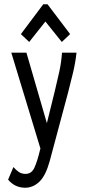

<svg xmlns="http://www.w3.org/2000/svg" viewBox="-20 -707 415 901"><path d="M98 174Q50 174 18 136L43 77Q56 92 69 100.5Q82 109 100 109Q128 109 141.5 80Q155 51 169 -8L170 -9L33 -460H104L200 -129L237 -279Q248 -324 258 -369.5Q268 -415 271 -460H339Q334 -413 322.5 -365Q311 -317 299 -271L213 50Q194 118 164.5 146Q135 174 98 174ZM117 -510 78 -547 183 -687H203L309 -547L270 -510L193 -606Z"/></svg>

Font: Inconsolata Condensed Medium
Style: Regular
Weight: 500
Width: 3
Monospace: yes
Designer: Raph Levien, Cyreal, Brenton Simpson
Foundry: Raph Levien, Cyreal, Google
Version: Version 3.100; ttfautohint (v1.8.4.7-5d5b)